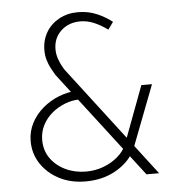

<svg xmlns="http://www.w3.org/2000/svg" viewBox="-53 -803 818 862"><g transform="rotate(-5 355.5 -372.0)"><path d="M630 0Q627 0 617.5 0Q608 0 598 0Q588 0 580.5 0Q573 0 573 0L204 -481Q196 -495 186.5 -512.5Q177 -530 171 -550.5Q165 -571 165 -595Q165 -640 186 -675.5Q207 -711 244.5 -731.5Q282 -752 330 -752Q377 -752 416.5 -734.5Q456 -717 483 -695L459 -662Q429 -684 398.5 -697Q368 -710 337 -710Q284 -710 249.5 -677.5Q215 -645 215 -595Q215 -572 222.5 -551Q230 -530 237.5 -517Q245 -504 246 -502ZM302 -361Q270 -361 237.5 -348.5Q205 -336 178.5 -314Q152 -292 136 -261.5Q120 -231 120 -194Q120 -147 145 -111.5Q170 -76 212 -56Q254 -36 304 -36Q347 -36 383.5 -50Q420 -64 447 -87Q474 -110 486 -137L517 -105Q491 -57 433 -24.5Q375 8 299 8Q232 8 180 -19Q128 -46 98 -91.5Q68 -137 68 -193Q68 -237 87.5 -274.5Q107 -312 140 -340Q173 -368 214 -384Q255 -400 299 -401ZM585 -401H633L522 -112L487 -139Z"/></g></svg>

Font: Josefin Sans Thin Light
Style: Regular
Weight: 300
Version: Version 2.000